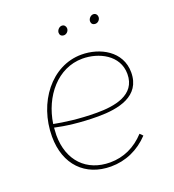

<svg xmlns="http://www.w3.org/2000/svg" viewBox="-127 -778 800 884"><g transform="rotate(-20 273.5 -336.5)"><path d="M267 7C339 7 404 -22 455 -76L441 -90C394 -39 336 -12 270 -12C156 -12 79 -88 79 -215L81 -251C130 -240 202 -230 290 -230C389 -230 502 -252 502 -369C502 -473 404 -524 314 -524C167 -524 58 -382 58 -215C58 -77 142 7 267 7ZM270 -635C282 -635 294 -646 294 -660C294 -670 287 -680 275 -680C262 -680 250 -667 250 -654C250 -643 257 -635 270 -635ZM424 -635C436 -635 448 -646 448 -660C448 -670 441 -680 429 -680C416 -680 404 -667 404 -654C404 -643 411 -635 424 -635ZM83 -268C102 -397 190 -505 312 -505C391 -505 483 -461 483 -368C483 -264 375 -248 290 -248C202 -248 129 -259 83 -268Z"/></g></svg>

Font: Fixel Text 20240404 Thin
Style: Italic
Weight: 100
Width: 4
Italic angle: -10°
Designer: AlfaBravo + MacPaw
Foundry: Kyrylo Tkachov, Marchela Mozhyna, Serhii Makarenko, Maria Weinstein, Zakhar Kryvoshyya
Version: Version 1.211;Glyphs 3.2 (3225)